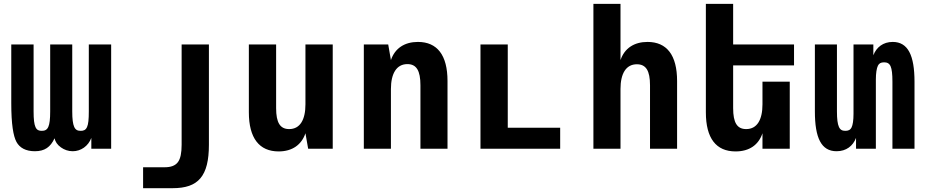

<svg xmlns="http://www.w3.org/2000/svg" viewBox="-20 -780 4856 1007"><path d="M162.6 13.2C214.4 13.2 244.6 -8.3 266.1 -54.7C270 -37.1 279.8 -21 299.8 -6.8C316.9 5.4 337.9 13.2 361.3 13.2C404.3 13.2 442.9 -13.7 459 -56.6V0H563V-546.9H445.8V-195.8C445.8 -154.3 443.4 -128.9 436.5 -113.8C429.2 -97.2 417.5 -93.8 403.3 -93.8C387.7 -93.8 376.5 -98.1 369.1 -114.7C362.3 -129.9 358.9 -155.3 358.9 -195.8V-546.9H243.2V-195.8C243.2 -155.3 240.2 -129.9 233.4 -114.7C226.1 -98.1 214.4 -93.8 198.7 -93.8C184.6 -93.8 173.3 -97.2 166 -113.8C159.2 -128.9 156.2 -154.3 156.2 -195.8V-546.9H39.1V-238.8C39.1 -127.4 49.8 -66.4 66.4 -35.6C83 -4.9 115.2 13.2 162.6 13.2Z M730.5 207H884.8C953.1 207 1000.5 191.4 1031.2 154.8C1062 118.2 1075.7 61 1075.7 -21V-546.9H932.6V-21C932.6 22 926.8 51.8 913.1 70.3C898.9 89.4 875 97.2 844.7 97.2H730.5Z M1441.4 14.2C1513.7 14.2 1562 -21.5 1582 -81.1L1596.2 0H1725.1V-546.9H1582V-232.9C1582 -150.9 1553.2 -103 1496.6 -103C1448.7 -103 1428.2 -137.2 1428.2 -212.9V-546.9H1285.2V-190.9C1285.2 -55.7 1339.8 14.2 1441.4 14.2Z M1888.2 0H2030.3V-313C2030.3 -395 2060.1 -443.8 2116.7 -443.8C2164.1 -443.8 2185.1 -409.7 2185.1 -333V0H2327.1V-355C2327.1 -491.2 2272.9 -560.1 2171.9 -560.1C2102.5 -560.1 2051.3 -527.3 2030.3 -464.8L2016.1 -546.9H1888.2Z M2500 0H2918V-109.9H2643.1V-546.9H2500Z M3092.3 0H3234.4V-313C3234.4 -395 3263.7 -442.9 3320.3 -442.9C3368.2 -442.9 3389.2 -409.2 3389.2 -333V0H3531.2V-355C3531.2 -491.2 3477.1 -560.1 3376 -560.1C3306.6 -560.1 3255.4 -527.3 3234.4 -464.8V-759.8H3092.3Z M3837.9 14.2C3911.1 14.2 3959 -21 3979 -81.1V0H4122.1V-351.6H3979V-232.9C3979 -150.9 3950.2 -103 3893.6 -103C3845.7 -103 3825.2 -136.7 3825.2 -212.9V-437H4144.5V-546.9H3825.2V-759.8H3682.1V-190.9C3682.1 -54.7 3735.8 14.2 3837.9 14.2Z M4367.7 13.2C4418.5 13.2 4453.6 -14.6 4469.7 -56.6V0H4573.7V-362.8C4573.7 -395 4577.6 -421.9 4584.5 -435.5C4590.3 -447.3 4599.6 -453.1 4616.7 -453.1C4632.8 -453.1 4644 -447.8 4650.9 -432.6C4657.7 -417 4660.6 -391.6 4660.6 -351.1V0H4776.4V-351.1C4776.4 -489.7 4742.2 -560.1 4662.1 -560.1C4611.8 -560.1 4576.7 -532.2 4560.5 -490.2V-546.9H4456.5V-183.6C4456.5 -148.4 4452.6 -124.5 4446.3 -111.8C4439.5 -98.1 4428.7 -93.8 4413.6 -93.8C4397.5 -93.8 4386.7 -99.1 4379.9 -114.7C4373 -129.9 4369.6 -155.3 4369.6 -195.8V-546.9H4253.9V-195.8C4253.9 -57.1 4287.1 13.2 4367.7 13.2Z"/></svg>

Font: Hack
Style: Bold
Weight: 700
Monospace: yes
Designer: Christopher Simpkins
Foundry: Christopher Simpkins
Version: Version 2.010